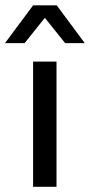

<svg xmlns="http://www.w3.org/2000/svg" viewBox="-41 -714 343 734"><path d="M85.5 0V-478.5H175V0ZM85.5 -693.5H176L282 -550.5V-549H208L132 -644H129L53 -549H-21V-550.5Z"/></svg>

Font: Anek Latin Expanded
Style: Regular
Weight: 400
Width: 7
Designer: Yesha Goshar
Foundry: Ek Type
Version: Version 1.003